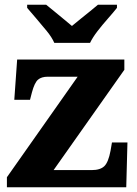

<svg xmlns="http://www.w3.org/2000/svg" viewBox="-20 -786 576 806"><path d="M9 0V-42L306 -464H181Q154 -464 139.5 -451.5Q125 -439 114 -398L106 -367H40L52 -536H502V-493L205 -72H365Q401 -72 418 -88.5Q435 -105 444 -153L450 -188H515L510 0ZM208 -606Q198 -629 176.5 -655.5Q155 -682 132.5 -708Q110 -734 94 -753V-766H174Q187 -756 206.5 -739.5Q226 -723 246.5 -706.5Q267 -690 282 -677Q297 -690 318 -706.5Q339 -723 359 -739.5Q379 -756 391 -766H471V-753Q456 -734 433 -708Q410 -682 389.5 -655.5Q369 -629 358 -606Z"/></svg>

Font: Noto Serif Tibetan ExtraBold
Style: Regular
Weight: 800
Version: Version 2.103